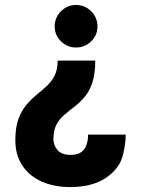

<svg xmlns="http://www.w3.org/2000/svg" viewBox="-20 -540 568 776"><path d="M264 216Q198 216 148 193.5Q98 171 70 128.5Q42 86 42 27Q42 -25 54.5 -59Q67 -93 86.5 -116Q106 -139 127.5 -156.5Q149 -174 168.5 -192Q188 -210 200.5 -234Q213 -258 213 -295H365Q365 -241 353 -205.5Q341 -170 321.5 -147.5Q302 -125 280.5 -108.5Q259 -92 239.5 -75.5Q220 -59 208 -36Q196 -13 196 23Q196 48 213 67Q230 86 265 86Q292 86 307.5 75.5Q323 65 329.5 46Q336 27 336 4H488Q488 31 481.5 65.5Q475 100 464 120Q437 166 387 191Q337 216 264 216ZM287 -348Q252 -348 226.5 -373Q201 -398 201 -433Q201 -469 226.5 -494.5Q252 -520 287 -520Q323 -520 348.5 -494.5Q374 -469 374 -433Q374 -398 348.5 -373Q323 -348 287 -348Z"/></svg>

Font: Inclusive Sans
Style: Bold
Weight: 700
Designer: Olivia King
Foundry: Olivia King
Version: Version 2.004